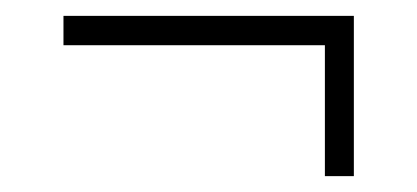

<svg xmlns="http://www.w3.org/2000/svg" viewBox="-20 -425 526 242"><path d="M389.5 -368H60V-405H426V-203H389.5Z"/></svg>

Font: Bodoni* 06pt Fatface
Style: Regular
Weight: 900
Version: Version 2.3